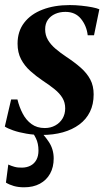

<svg xmlns="http://www.w3.org/2000/svg" viewBox="-26 -534 436 776"><path d="M354 -391.5H328.5Q324 -430 301.2 -458Q278.5 -486 238.5 -486Q215.5 -486 197 -477.8Q178.5 -469.5 167.5 -454Q156.5 -438.5 156.5 -415.5Q156.5 -391.5 168 -372.2Q179.5 -353 199 -336.5Q218.5 -320 242.5 -304Q276.5 -281.5 301 -259.8Q325.5 -238 339 -212.5Q352.5 -187 352.5 -152.5Q352.5 -112.5 337.5 -82Q322.5 -51.5 294.5 -30.8Q266.5 -10 228 0.8Q189.5 11.5 143 11.5Q111.5 11.5 80.8 6.2Q50 1 26.8 -7.2Q3.5 -15.5 -6.5 -22.5L19 -132H44.5Q52 -101 65.8 -74.8Q79.5 -48.5 101.5 -32.5Q123.5 -16.5 155 -16.5Q178.5 -16.5 197.2 -26.8Q216 -37 226.8 -55Q237.5 -73 237.5 -96Q237.5 -120 226.2 -138.5Q215 -157 194.5 -173.5Q174 -190 146 -208.5Q120 -226 96.8 -246.8Q73.5 -267.5 59.2 -294.5Q45 -321.5 45 -357.5Q45 -407.5 71.8 -442.2Q98.5 -477 146 -495.2Q193.5 -513.5 256 -513.5Q279 -513.5 302.8 -511Q326.5 -508.5 346 -504.8Q365.5 -501 375.5 -496.5ZM71.5 223Q48.5 223 30 217.8Q11.5 212.5 -2 204L7.5 131Q19 136.5 32.5 140.2Q46 144 64 143.5Q83.5 143 98.2 135Q113 127 121.2 111.8Q129.5 96.5 129.5 74.5Q129.5 46 119.2 25Q109 4 95.5 -11L122 -13L128 -11Q152.5 11 171.8 40.2Q191 69.5 191 106.5Q191 141.5 176.5 167.8Q162 194 135.2 208.5Q108.5 223 71.5 223Z"/></svg>

Font: Merriweather 144pt SemiBold
Style: Italic
Weight: 600
Italic angle: -7.8°
Version: Version 2.101